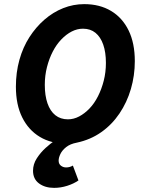

<svg xmlns="http://www.w3.org/2000/svg" viewBox="-20 -684 700 930"><path d="M242 226Q198 226 169 204.5Q140 183 140 143Q140 111 158.5 82.5Q177 54 201.5 32Q226 10 244 -2L302 12Q228 12 173 -21Q118 -54 87.5 -115.5Q57 -177 57 -264Q57 -333 74 -394Q91 -455 122.5 -504Q154 -553 195.5 -589Q237 -625 286 -644.5Q335 -664 388 -664Q463 -664 518 -631Q573 -598 603 -536.5Q633 -475 633 -388Q633 -318 614 -253Q595 -188 558.5 -134Q522 -80 470 -43.5Q418 -7 352 7Q320 13 300.5 28.5Q281 44 272.5 62Q264 80 264 94Q264 110 275 118.5Q286 127 300 127Q318 127 333 118L360 190Q337 206 305.5 216Q274 226 242 226ZM309 -106Q337 -106 363.5 -120Q390 -134 413.5 -158.5Q437 -183 454.5 -217.5Q472 -252 482.5 -293Q493 -334 493 -379Q493 -431 480 -468Q467 -505 442.5 -525Q418 -545 382 -545Q354 -545 327.5 -531.5Q301 -518 277 -493Q253 -468 235.5 -434Q218 -400 207.5 -359Q197 -318 197 -273Q197 -221 210 -183.5Q223 -146 248 -126Q273 -106 309 -106Z"/></svg>

Font: Source Sans 3
Style: Bold Italic
Weight: 700
Italic angle: -11°
Designer: Paul D. Hunt
Foundry: Adobe
Version: Version 3.052;hotconv 1.1.0;makeotfexe 2.6.0